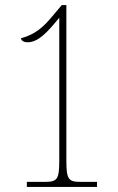

<svg xmlns="http://www.w3.org/2000/svg" viewBox="-20 -738 465 758"><path d="M86 0H363V-20H298C250 -20 242 -30 242 -105V-718H224L180 -666C134 -611 97 -597 63 -587C63 -577 76 -571 88 -571C132 -571 168 -612 214 -668V-105C214 -30 206 -20 158 -20H86Z"/></svg>

Font: Noto Serif Armenian ExtraCondensed Thin
Style: Regular
Weight: 100
Width: 2
Designer: Monotype Design Team
Foundry: Monotype Imaging Inc.
Version: Version 2.008